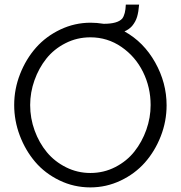

<svg xmlns="http://www.w3.org/2000/svg" viewBox="-20 -814 791 839"><path d="M523.9 -676.8Q607.9 -630.4 658 -541.3Q708 -452.1 708 -354Q708 -283.7 682.4 -218.3Q656.7 -152.8 613 -103.5Q569.3 -54.2 506.8 -24.7Q444.3 4.9 375 4.9Q302.7 4.9 239.5 -25.9Q176.3 -56.6 133.5 -106.9Q90.8 -157.2 66.4 -221.9Q42 -286.6 42 -355Q42 -425.3 67.9 -491Q93.8 -556.6 137.5 -606Q181.2 -655.3 243.9 -685.1Q306.6 -714.8 376 -714.8Q402.8 -714.8 433.1 -710Q494.1 -710 514.2 -732.9Q528.3 -751.5 529.8 -793.9H587.9Q585.4 -762.2 579.1 -740.7Q572.8 -719.2 557.1 -700.2Q543.5 -685.1 523.9 -676.8ZM375 -58.1Q433.6 -58.1 483.9 -84Q534.2 -109.9 567.4 -151.9Q600.6 -193.8 619.4 -246.8Q638.2 -299.8 638.2 -355Q638.2 -432.1 605 -499.5Q571.8 -566.9 510.7 -608.9Q449.7 -650.9 375 -650.9Q316.4 -650.9 266.1 -625.2Q215.8 -599.6 182.6 -557.9Q149.4 -516.1 130.6 -463.1Q111.8 -410.2 111.8 -355Q111.8 -297.4 131.3 -243.7Q150.9 -189.9 184.8 -148.9Q218.8 -107.9 268.6 -83Q318.4 -58.1 375 -58.1Z"/></svg>

Font: Rawline
Style: Regular
Weight: 400
Designer: Matt McInerney, Pablo Impallari, Rodrigo Fuenzalida
Foundry: Matt McInerney, Pablo Impallari, Rodrigo Fuenzalida
Version: Version 4.020;PS 004.020;hotconv 1.0.88;makeotf.lib2.5.64775